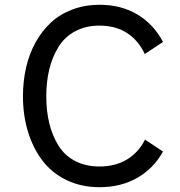

<svg xmlns="http://www.w3.org/2000/svg" viewBox="-20 -761 747 796"><path d="M655.8 -132.8Q616.7 -62 548.6 -23.4Q480.5 15.1 393.1 15.1Q316.9 15.1 255.9 -14.4Q194.8 -43.9 155.8 -95.5Q116.7 -147 95.9 -215.1Q75.2 -283.2 75.2 -361.8Q75.2 -424.3 88.1 -481Q101.1 -537.6 127.4 -585.2Q153.8 -632.8 191.2 -667.5Q228.5 -702.1 280.3 -721.7Q332 -741.2 393.1 -741.2Q481.9 -741.2 549.6 -700.9Q617.2 -660.6 655.8 -586.9L580.1 -537.1Q554.7 -592.3 507.6 -623.5Q460.4 -654.8 392.1 -654.8Q335 -654.8 291.5 -631.3Q248 -607.9 222.4 -566.4Q196.8 -524.9 184.3 -473.6Q171.9 -422.4 171.9 -361.8Q171.9 -300.8 184.3 -249.8Q196.8 -198.7 222.2 -157.7Q247.6 -116.7 291 -93.8Q334.5 -70.8 392.1 -70.8Q459 -70.8 507.1 -100.3Q555.2 -129.9 581.1 -182.1Z"/></svg>

Font: Stilu
Style: Regular
Weight: 400
Designer: Genilson Lima Santos
Foundry: Genilson Lima Santos
Version: Version 1.200;PS 001.200;hotconv 1.0.88;makeotf.lib2.5.64775